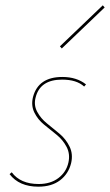

<svg xmlns="http://www.w3.org/2000/svg" viewBox="-20 -698 413 721"><path d="M212 -516 205 -524 366 -678 373 -670ZM124 3Q52 3 16 -44L24 -51Q57 -7 125 -7Q170 -7 199.5 -29.5Q229 -52 237 -88Q244 -120 230 -146.5Q216 -173 192.5 -192Q169 -211 145.5 -230Q122 -249 109 -275.5Q96 -302 104 -334Q124 -409 214 -409Q268 -409 303 -381L296 -373Q268 -399 213 -399Q131 -399 114 -333Q106 -304 119.5 -278.5Q133 -253 157 -234Q181 -215 204.5 -195Q228 -175 241.5 -147Q255 -119 247 -85Q237 -45 205.5 -21Q174 3 124 3Z"/></svg>

Font: EauTestInfant Hairline
Style: Italic
Weight: 250
Italic angle: -12°
Designer: Christian Thalmann (Catharsis Fonts)
Version: Version 0.001;PS 000.001;hotconv 1.0.88;makeotf.lib2.5.64775